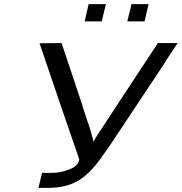

<svg xmlns="http://www.w3.org/2000/svg" viewBox="-20 -903 874 923"><path d="M387 -800 406 -883H489L469 -800ZM592 -800 612 -883H694L675 -800ZM170 -695Q188 -695 223 -695.5Q258 -696 276 -696L378 -391H377L409 -295Q416 -274 422 -250.5Q428 -227 430 -222Q436 -235 449 -255Q457 -267 471.5 -289Q486 -311 489 -316L739 -696H834L782 -618Q777 -610 767 -593L533 -241Q501 -191 480 -164L453 -126Q399 -56 345.5 -28.5Q292 -1 218 0H165L182 -72H231Q273 -72 315.5 -89.5Q358 -107 361 -137Q268 -406 170 -695Z"/></svg>

Font: Coval
Style: Book Italic
Weight: 350
Foundry: Context Ltd
Version: Version 001.000